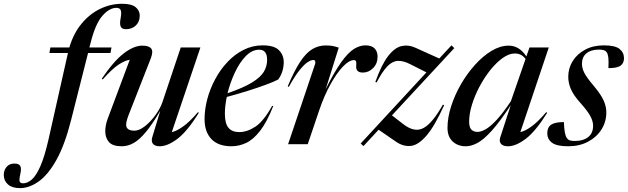

<svg xmlns="http://www.w3.org/2000/svg" viewBox="-197 -763 3322 1016"><path d="M179 -127Q146 3.5 101.8 82.8Q57.5 162 7.8 197.2Q-42 232.5 -91.5 232.5Q-132.5 232.5 -154.8 213Q-177 193.5 -177 162.5Q-177 138 -162.2 120.2Q-147.5 102.5 -121 102.5Q-97.5 102.5 -90 115Q-82.5 127.5 -89.5 158Q-96.5 188.5 -92.8 197.8Q-89 207 -74.5 207Q-51.5 207 -28.5 186.8Q-5.5 166.5 16.5 116.8Q38.5 67 59 -22L162.5 -482.5H64.5L69.5 -512H170Q192 -586.5 234.8 -638Q277.5 -689.5 333 -716.2Q388.5 -743 449.5 -743Q499 -743 520.8 -725Q542.5 -707 542.5 -680.5Q542.5 -648 521.8 -628.2Q501 -608.5 469.5 -608.5Q447.5 -608.5 441.5 -623Q435.5 -637.5 441.5 -667.5Q447 -698 441.5 -709.8Q436 -721.5 419.5 -721.5Q381.5 -721.5 344.5 -679Q307.5 -636.5 282.5 -536L276 -512H393L387.5 -482.5H269Z M609 -38 651 -176.5Q609 -105.5 575 -64.5Q541 -23.5 510.2 -6.2Q479.5 11 447.5 11Q398.5 11 379.2 -11.8Q360 -34.5 360 -68Q360 -99.5 373 -135L489.5 -446.5Q466 -444 431.2 -421.5Q396.5 -399 346.5 -342.5L341.5 -346.5Q405 -440 458.2 -480.8Q511.5 -521.5 556 -521.5Q590.5 -521.5 602.8 -506.5Q615 -491.5 601.5 -455.5L484 -155.5Q470.5 -120.5 470.5 -103.5Q470.5 -71.5 514 -71.5Q540 -71.5 570 -95.2Q600 -119 625 -153.2Q650 -187.5 661.5 -219.5L759.5 -512H863.5L712 -63.5Q736.5 -69 771.2 -93.2Q806 -117.5 850.5 -169.5L855 -166Q794 -67.5 741.8 -28.2Q689.5 11 648.5 11Q623 11 612.5 -1.8Q602 -14.5 609 -38Z M1249 -202Q1215.5 -117 1179.5 -70.8Q1143.5 -24.5 1105.8 -6.8Q1068 11 1028 11Q958 11 921.8 -27Q885.5 -65 885.5 -132.5Q885.5 -184.5 900 -239Q914.5 -293.5 941.8 -344.2Q969 -395 1007 -435.2Q1045 -475.5 1092 -499.2Q1139 -523 1193 -523Q1254.5 -523 1279.5 -497Q1304.5 -471 1304.5 -434.5Q1304.5 -411.5 1297.8 -388Q1291 -364.5 1275.5 -342.5Q1253 -330.5 1209.5 -314.5Q1166 -298.5 1111.8 -281.5Q1057.5 -264.5 1003 -250Q993 -202 993 -161.5Q993 -109.5 1012 -86.8Q1031 -64 1069 -64Q1111 -64 1154.5 -92.8Q1198 -121.5 1243 -202.5ZM1174.5 -500Q1136.5 -500 1103.5 -466Q1070.5 -432 1045.8 -379Q1021 -326 1007 -269.5Q1091 -298.5 1136.2 -326.2Q1181.5 -354 1199 -383Q1216.5 -412 1216.5 -446.5Q1216.5 -500 1174.5 -500Z M1469.5 -421.5Q1473 -431 1471.2 -438.2Q1469.5 -445.5 1460.5 -445.5Q1449 -445.5 1431.2 -434.2Q1413.5 -423 1388.5 -392.2Q1363.5 -361.5 1331.5 -303.5L1325.5 -306Q1360 -388.5 1391.2 -435.8Q1422.5 -483 1455.2 -502.8Q1488 -522.5 1526.5 -522.5Q1548 -522.5 1562.8 -519.8Q1577.5 -517 1595.5 -511L1526.5 -291Q1573.5 -385.5 1610 -435.8Q1646.5 -486 1677 -504.5Q1707.5 -523 1736.5 -523Q1769.5 -523 1785.2 -506.8Q1801 -490.5 1801 -463.5Q1801 -426.5 1777.5 -402.8Q1754 -379 1723 -379Q1684.5 -379 1688 -415Q1689.5 -433.5 1686.5 -439.2Q1683.5 -445 1675.5 -445Q1651 -445 1618.2 -411.2Q1585.5 -377.5 1552 -317.2Q1518.5 -257 1491.5 -177.5L1431.5 0H1327.5Z M1711.5 -3.5 2059.5 -380 1974.5 -423Q1936.5 -442.5 1907.5 -440.8Q1878.5 -439 1852.2 -411.5Q1826 -384 1796 -327L1789 -329Q1822 -421.5 1856.8 -466.2Q1891.5 -511 1927.8 -519.2Q1964 -527.5 2001 -510.5L2127.5 -453.5L2192 -523L2207 -508.5L1877 -152.5L1936.5 -106.5Q1997 -59.5 2044.5 -85.8Q2092 -112 2146.5 -209L2153.5 -207Q2103.5 -96 2060.2 -45.8Q2017 4.5 1977.8 9Q1938.5 13.5 1901 -11.5L1806.5 -76.5L1726.5 10Z M2450.5 -37 2505.5 -206Q2448 -119 2405.8 -72Q2363.5 -25 2330.5 -7Q2297.5 11 2267.5 11Q2225.5 11 2198.2 -14.5Q2171 -40 2171 -86.5Q2171 -140.5 2190.2 -200.5Q2209.5 -260.5 2242.2 -317.2Q2275 -374 2316.8 -420.2Q2358.5 -466.5 2404.2 -494Q2450 -521.5 2495 -521.5Q2550.5 -521.5 2588.5 -464.5L2605 -512H2707L2556.5 -64Q2580 -68.5 2614.5 -93Q2649 -117.5 2693.5 -169.5L2698.5 -166Q2637 -67.5 2584.8 -28.2Q2532.5 11 2491.5 11Q2465 11 2454 -2Q2443 -15 2450.5 -37ZM2285.5 -119Q2285.5 -89 2297.5 -77Q2309.5 -65 2330 -65Q2348 -65 2373 -79Q2398 -93 2431 -128.5Q2464 -164 2506.5 -227.5L2584 -451Q2572 -467 2558 -473.5Q2544 -480 2527 -480Q2496.5 -480 2463.2 -456.2Q2430 -432.5 2398.2 -393Q2366.5 -353.5 2341 -305.8Q2315.5 -258 2300.5 -209.2Q2285.5 -160.5 2285.5 -119Z M2787 -117Q2789 -50.5 2803 -32Q2810 -22.5 2820 -19.8Q2830 -17 2843 -17Q2890.5 -17 2916 -38Q2941.5 -59 2941.5 -97.5Q2941.5 -121 2927.2 -148Q2913 -175 2875 -217.5Q2837 -260 2823.5 -292.5Q2810 -325 2810 -356.5Q2810 -402.5 2833.8 -440.2Q2857.5 -478 2900 -500.5Q2942.5 -523 2998.5 -523Q3058 -523 3081.5 -504Q3105 -485 3105 -455Q3105 -429 3087.2 -415.8Q3069.5 -402.5 3022.5 -402.5Q3024.5 -440 3022 -459.2Q3019.5 -478.5 3013 -487Q3007 -495 2997 -497.8Q2987 -500.5 2972 -500.5Q2930 -500.5 2906.2 -480.8Q2882.5 -461 2882.5 -425Q2882.5 -402.5 2895 -377.5Q2907.5 -352.5 2945 -308.5Q2982.5 -264 2997 -231.8Q3011.5 -199.5 3011.5 -168.5Q3011.5 -118.5 2985.8 -77.8Q2960 -37 2914.5 -13Q2869 11 2810 11Q2749 11 2724 -7.8Q2699 -26.5 2699 -58Q2699 -89 2719.2 -103Q2739.5 -117 2787 -117Z"/></svg>

Font: Newsreader Display Medium
Style: Italic
Weight: 500
Italic angle: -17°
Designer: Hugues Gentile
Foundry: Production Type
Version: Version 1.001